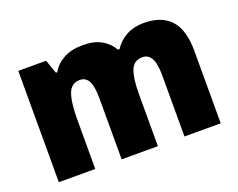

<svg xmlns="http://www.w3.org/2000/svg" viewBox="-94 -730 1111 896"><g transform="rotate(-20 461.5 -281.5)"><path d="M686 -563Q773 -563 818.5 -514Q864 -465 864 -360V0H684V-303Q684 -363 669 -389Q654 -415 625 -415Q583 -415 567.5 -376Q552 -337 552 -260V0H372V-303Q372 -362 358 -388.5Q344 -415 315 -415Q272 -415 256.5 -372.5Q241 -330 241 -244V0H60V-553H198L222 -485H229Q248 -520 287 -541.5Q326 -563 383 -563Q439 -563 475 -542.5Q511 -522 531 -487H539Q562 -523 599.5 -543Q637 -563 686 -563Z"/></g></svg>

Font: Noto Sans Lao UI SemCond Blk
Style: Regular
Weight: 900
Width: 4
Designer: Monotype Design Team
Foundry: Monotype Imaging Inc.
Version: Version 2.000; ttfautohint (v1.8.4.7-5d5b)